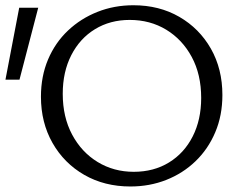

<svg xmlns="http://www.w3.org/2000/svg" viewBox="-40 -687 906 717"><path d="M446.8 9.4Q350.3 9.4 274.8 -33.9Q199.4 -77.2 156.1 -153.2Q112.9 -229.3 112.9 -325.8Q112.9 -402.2 139.5 -465Q166.2 -527.9 213.9 -572.9Q261.5 -617.9 323.9 -642.6Q386.3 -667.4 458.2 -667.4Q554.6 -667.4 629.6 -624.1Q704.5 -580.8 747.5 -505.3Q790.5 -429.7 790.5 -332.2Q790.5 -255.8 763.8 -193Q737.2 -130.1 690 -84.8Q642.9 -39.5 580.8 -15.1Q518.7 9.4 446.8 9.4ZM459.4 -45.4Q534.3 -45.4 591.1 -80.3Q648 -115.2 679.6 -177.5Q711.3 -239.8 711.3 -321.3Q711.3 -408.8 676.1 -474.2Q640.9 -539.5 580.7 -576.1Q520.5 -612.6 444.5 -612.6Q371.3 -612.6 314.7 -578Q258.1 -543.4 226.2 -481Q194.3 -418.7 194.3 -336.7Q194.3 -249.7 229.5 -184.1Q264.6 -118.5 324.8 -81.9Q384.9 -45.4 459.4 -45.4ZM32.8 -389.6H-19.6L31.7 -658H102.7Z"/></svg>

Font: Ysabeau
Style: Bold
Weight: 700
Designer: Christian Thalmann (Catharsis Fonts)
Version: Version 2.000;gftools[0.9.27.dev2+g8671c4b]